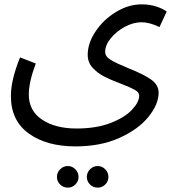

<svg xmlns="http://www.w3.org/2000/svg" viewBox="-20 -439 800 880"><path d="M72 -176 144 -148Q112 -63 112 -6Q112 69 173 109.5Q234 150 331 150Q421 150 486 125Q551 100 584.5 64.5Q618 29 618 -1Q618 -16 597.5 -27.5Q577 -39 535 -55Q487 -73 457 -88.5Q427 -104 404.5 -128.5Q382 -153 382 -188Q382 -241 418 -295Q454 -349 511.5 -384Q569 -419 629 -419Q667 -419 697 -409Q727 -399 744 -386L711 -315Q665 -337 629 -337Q591 -337 552 -316Q513 -295 487.5 -263.5Q462 -232 462 -201Q462 -180 487.5 -164.5Q513 -149 567 -127Q635 -100 671 -75.5Q707 -51 707 -14Q707 39 660.5 96.5Q614 154 527.5 193Q441 232 326 232Q194 232 112 173Q30 114 30 1Q30 -73 72 -176ZM241 372Q241 352 255.5 337Q270 322 291 322Q311 322 325.5 337Q340 352 340 372Q340 392 325.5 406.5Q311 421 291 421Q270 421 255.5 406.5Q241 392 241 372ZM378 372Q378 352 392.5 337Q407 322 428 322Q448 322 462.5 337Q477 352 477 372Q477 392 462.5 406.5Q448 421 428 421Q407 421 392.5 406.5Q378 392 378 372Z"/></svg>

Font: Noto Sans Arabic
Style: Regular
Weight: 400
Designer: Nadine Chahine
Foundry: Monotype Imaging Inc.
Version: Version 1.001